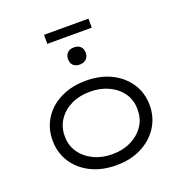

<svg xmlns="http://www.w3.org/2000/svg" viewBox="-154 -1016 1105 1161"><g transform="rotate(-20 398.5 -435.5)"><path d="M399 10Q307 10 236.5 -25Q166 -60 126 -122Q86 -184 86 -263Q86 -342 126 -403.5Q166 -465 236.5 -499.5Q307 -534 399 -534Q490 -534 560 -499.5Q630 -465 670.5 -403.5Q711 -342 711 -263Q711 -184 670.5 -122Q630 -60 560 -25Q490 10 399 10ZM399 -61Q466 -61 519 -87Q572 -113 603 -158.5Q634 -204 633 -263Q634 -322 603.5 -367Q573 -412 519.5 -437.5Q466 -463 399 -463Q331 -463 278 -437.5Q225 -412 194.5 -366.5Q164 -321 164 -263Q163 -204 194 -158.5Q225 -113 278.5 -87Q332 -61 399 -61ZM399 -638Q372 -638 357 -652.5Q342 -667 342 -693Q342 -717 357 -732.5Q372 -748 399 -748Q426 -748 441 -733.5Q456 -719 456 -693Q456 -669 441 -653.5Q426 -638 399 -638ZM256 -823V-881H542V-823Z"/></g></svg>

Font: Lexend Giga Light
Style: Regular
Weight: 300
Version: Version 1.007